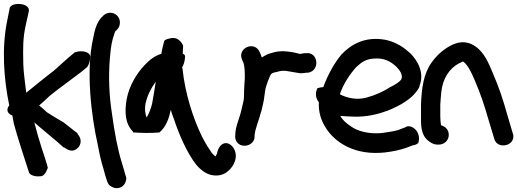

<svg xmlns="http://www.w3.org/2000/svg" viewBox="-22 -762 2683 996"><path d="M16 -658C-14 -516 -3 -355 26 -215C15 -203 12 -184 26 -172C30 -168 36 -165 42 -163C44 -151 47 -135 50 -120C70 -45 107 65 125 122L130 136C142 152 171 155 192 152C214 149 226 108 226 108L222 93C219 81 209 51 193 2C180 -38 168 -80 156 -127C186 -100 285 -20 308 3L310 2C349 31 368 19 386 1C404 -24 396 -50 381 -66L379 -72L369 -79C361 -85 341 -101 308 -127C273 -147 244 -165 221 -180C207 -194 194 -204 181 -215C198 -230 215 -244 236 -265C280 -301 356 -355 401 -390L430 -414C439 -426 446 -446 446 -468C446 -483 429 -496 398 -496C384 -496 374 -493 365 -490L363 -488L333 -463C318 -449 257 -395 257 -395C207 -357 159 -317 114 -281C108 -335 100 -387 99 -426C97 -516 96 -564 113 -638L127 -701C134 -728 104 -739 85 -741C66 -743 38 -740 29 -723Z M461 -562C423 -396 451 -162 486 -7C495 42 504 80 514 111C523 144 526 157 532 173C540 200 552 204 560 208C583 221 614 213 626 189C631 179 637 165 630 150L626 137C623 126 619 111 610 82C588 12 572 -76 559 -171C544 -265 540 -368 548 -459C553 -521 558 -550 572 -589C573 -593 574 -596 575 -598L586 -609C597 -620 600 -634 600 -646C600 -675 576 -696 550 -696C536 -696 523 -690 515 -682L506 -673C478 -645 468 -601 461 -562Z M635 -247C624 -183 626 -121 668 -79V-75H673C707 -72 763 -71 805 -75C840 -104 855 -149 864 -192C868 -178 874 -160 880 -145C907 -63 949 33 997 94C1019 119 1042 137 1071 145C1142 162 1177 113 1190 90L1198 70C1210 29 1188 -5 1167 -15C1150 -25 1124 -20 1110 13C1107 19 1106 24 1104 34L1097 48C1097 48 1096 48 1095 49C1091 46 1087 42 1078 33C1064 13 1045 -16 1027 -51C979 -149 938 -278 925 -404C924 -408 923 -411 923 -414C930 -424 937 -443 938 -468C939 -473 936 -479 926 -484C927 -495 927 -512 928 -525C923 -537 903 -576 856 -562C841 -559 835 -555 830 -550C826 -535 819 -509 815 -483C777 -471 753 -450 728 -424C687 -381 648 -317 635 -247ZM734 -229C743 -268 762 -306 786 -338C780 -301 774 -259 767 -224C763 -206 750 -169 739 -153C731 -169 727 -199 734 -229Z M1198 -52C1198 -32 1213 -6 1246 -6C1273 -6 1293 -23 1298 -44V-47L1299 -64C1303 -98 1321 -137 1332 -181L1333 -182C1338 -207 1347 -234 1350 -267C1352 -285 1355 -304 1359 -315L1367 -339L1377 -364C1383 -380 1390 -385 1415 -389L1430 -393C1442 -396 1460 -395 1475 -392C1537 -381 1537 -382 1537 -382C1546 -382 1555 -383 1569 -385H1577C1640 -396 1629 -495 1565 -486H1556C1548 -485 1545 -484 1533 -482L1531 -483L1515 -487C1506 -489 1498 -491 1490 -492L1468 -495C1436 -499 1407 -494 1390 -488L1366 -481L1365 -480C1357 -476 1347 -471 1336 -464C1333 -473 1330 -482 1325 -492C1299 -552 1209 -514 1233 -454C1237 -443 1239 -442 1241 -437C1247 -418 1248 -391 1248 -362C1248 -349 1247 -337 1246 -330V-328C1246 -314 1244 -301 1244 -285V-270C1244 -262 1243 -250 1242 -242C1236 -217 1230 -186 1222 -161C1214 -134 1201 -105 1199 -71Z M1624 -304C1610 -273 1619 -248 1632 -232C1630 -183 1641 -145 1663 -107C1714 -19 1823 45 1973 29C2017 24 2052 16 2082 6L2119 -8C2134 -10 2142 -15 2146 -19L2147 -18C2160 -53 2144 -84 2125 -97C2113 -106 2100 -110 2085 -105L2084 -103L2045 -88C2026 -82 1997 -77 1960 -72C1892 -65 1832 -82 1799 -106C1775 -122 1756 -138 1743 -161C1762 -159 1786 -158 1810 -157C1881 -154 1943 -171 1989 -188C2050 -213 2122 -249 2154 -312V-316C2182 -387 2142 -450 2106 -486C2074 -515 2035 -543 1980 -555C1871 -576 1797 -530 1749 -479C1712 -435 1678 -373 1655 -310C1639 -309 1630 -306 1624 -304ZM1741 -273C1757 -323 1793 -378 1826 -414C1855 -441 1877 -455 1915 -458C1972 -463 2004 -443 2033 -417C2054 -396 2069 -372 2060 -351C2053 -339 2031 -324 2006 -312H2005C1971 -289 1928 -269 1880 -256C1830 -242 1778 -253 1741 -273Z M2162 -158C2162 -121 2159 -66 2197 -34C2209 -24 2226 -12 2247 -12H2255C2283 -12 2306 -34 2306 -62C2306 -86 2292 -105 2266 -112C2264 -121 2262 -140 2262 -158V-219C2263 -239 2265 -260 2267 -282C2274 -356 2310 -407 2358 -433H2359C2370 -439 2379 -443 2379 -443C2379 -443 2380 -443 2383 -441C2406 -423 2425 -383 2440 -347C2473 -270 2487 -227 2516 -128L2542 -42C2550 -11 2581 -3 2605 -10C2628 -16 2646 -36 2640 -66L2639 -67L2613 -155C2584 -257 2568 -304 2534 -384C2514 -431 2492 -489 2443 -522C2395 -555 2350 -544 2311 -523C2272 -501 2240 -471 2215 -435C2175 -378 2165 -302 2162 -221Z"/></svg>

Font: Stray Cat
Style: ExBlk
Weight: 1000
Version: Version 1.0